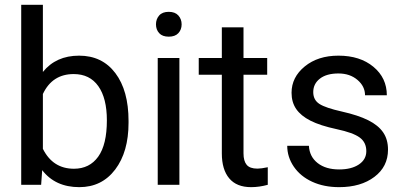

<svg xmlns="http://www.w3.org/2000/svg" viewBox="-20 -770 1686 800"><path d="M515.6 -258.3Q515.6 -137.2 460 -63.7Q404.3 9.8 310.5 9.8Q210.4 9.8 155.8 -61L151.4 0H68.4V-750H158.7V-470.2Q213.4 -538.1 309.6 -538.1Q405.8 -538.1 460.7 -465.3Q515.6 -392.6 515.6 -266.1ZM425.3 -268.6Q425.3 -360.8 389.6 -411.1Q354 -461.4 287.1 -461.4Q197.8 -461.4 158.7 -378.4V-149.9Q200.2 -66.9 288.1 -66.9Q353 -66.9 389.2 -117.2Q425.3 -167.5 425.3 -268.6Z M727.5 0H637.2V-528.3H727.5ZM629.9 -668.5Q629.9 -690.4 643.3 -705.6Q656.7 -720.7 683.1 -720.7Q709.5 -720.7 723.1 -705.6Q736.8 -690.4 736.8 -668.5Q736.8 -646.5 723.1 -631.8Q709.5 -617.2 683.1 -617.2Q656.7 -617.2 643.3 -631.8Q629.9 -646.5 629.9 -668.5Z M994.6 -656.2V-528.3H1093.3V-458.5H994.6V-130.9Q994.6 -99.1 1007.8 -83.3Q1021 -67.4 1052.7 -67.4Q1068.4 -67.4 1095.7 -73.2V0Q1060.1 9.8 1026.4 9.8Q965.8 9.8 935.1 -26.9Q904.3 -63.5 904.3 -130.9V-458.5H808.1V-528.3H904.3V-656.2Z M1506.3 -140.1Q1506.3 -176.8 1478.8 -197Q1451.2 -217.3 1382.6 -231.9Q1314 -246.6 1273.7 -267.1Q1233.4 -287.6 1214.1 -315.9Q1194.8 -344.2 1194.8 -383.3Q1194.8 -448.2 1249.8 -493.2Q1304.7 -538.1 1390.1 -538.1Q1480 -538.1 1535.9 -491.7Q1591.8 -445.3 1591.8 -373H1501Q1501 -410.2 1469.5 -437Q1438 -463.9 1390.1 -463.9Q1340.8 -463.9 1313 -442.4Q1285.2 -420.9 1285.2 -386.2Q1285.2 -353.5 1311 -336.9Q1336.9 -320.3 1404.5 -305.2Q1472.2 -290 1514.2 -269Q1556.2 -248 1576.4 -218.5Q1596.7 -189 1596.7 -146.5Q1596.7 -75.7 1540 -33Q1483.4 9.8 1393.1 9.8Q1329.6 9.8 1280.8 -12.7Q1231.9 -35.2 1204.3 -75.4Q1176.8 -115.7 1176.8 -162.6H1267.1Q1269.5 -117.2 1303.5 -90.6Q1337.4 -64 1393.1 -64Q1444.3 -64 1475.3 -84.7Q1506.3 -105.5 1506.3 -140.1Z"/></svg>

Font: APIMedia Roboto
Style: Regular
Weight: 400
Designer: Google
Version: Version 2.137; 2017